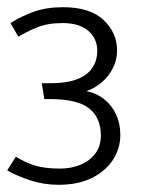

<svg xmlns="http://www.w3.org/2000/svg" viewBox="-20 -791 394 533"><path d="M155 -771Q109 -771 74 -758.5Q39 -746 9 -727L31 -689Q50 -701 80.5 -714Q111 -727 154 -727Q200 -727 225 -705.5Q250 -684 250 -650Q250 -622 235.5 -601.5Q221 -581 192.5 -570.5Q164 -560 122 -560H96L103 -516H117Q195 -516 227.5 -490Q260 -464 260 -415Q260 -385 244.5 -364.5Q229 -344 203 -333.5Q177 -323 147 -323Q104 -323 77 -331.5Q50 -340 24 -356L0 -318Q26 -303 63.5 -290.5Q101 -278 143 -278Q196 -278 234 -296.5Q272 -315 293 -346.5Q314 -378 314 -416Q314 -448 302.5 -473Q291 -498 270 -515Q249 -532 220 -538Q243 -546 262 -562Q281 -578 293 -601Q305 -624 305 -651Q305 -700 267.5 -735.5Q230 -771 155 -771Z"/></svg>

Font: Catamaran Light
Style: Regular
Weight: 300
Designer: Pria Ravichandran
Version: Version 2.000